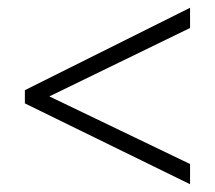

<svg xmlns="http://www.w3.org/2000/svg" viewBox="-20 -606 554 494"><path d="M469 -132 44 -340V-374L469 -586V-534L107 -358L469 -184Z"/></svg>

Font: Noto Sans Myanmar UI SemiCondensed Light
Style: Regular
Weight: 300
Width: 4
Designer: Monotype Design Team
Foundry: Monotype Imaging Inc.
Version: Version 2.103; ttfautohint (v1.8.4.7-5d5b)